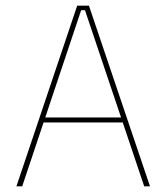

<svg xmlns="http://www.w3.org/2000/svg" viewBox="-20 -659 588 679"><path d="M58.5 0H38L253 -639H294.5L510.5 0H490L280.5 -623H267ZM421 -226H127V-243.5H421Z"/></svg>

Font: Anek Devanagari Medium Thin
Style: Regular
Weight: 250
Version: Version 1.003